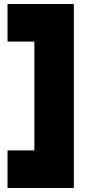

<svg xmlns="http://www.w3.org/2000/svg" viewBox="-20 -727 470 958"><path d="M151.4 23.4V-519.5H17.6V-707H348.6V210.9H17.6V23.4Z"/></svg>

Font: Wanted Sans ExtraBlack
Style: Regular
Weight: 900
Designer: Original Design by Kil Hyung-jin and Kang Hanbin, Wanted Lab, Inc; Hangeul from Source Han Sans by Jang Soo-young and Ka
Foundry: Wanted Lab, Inc.
Version: Version 1.001